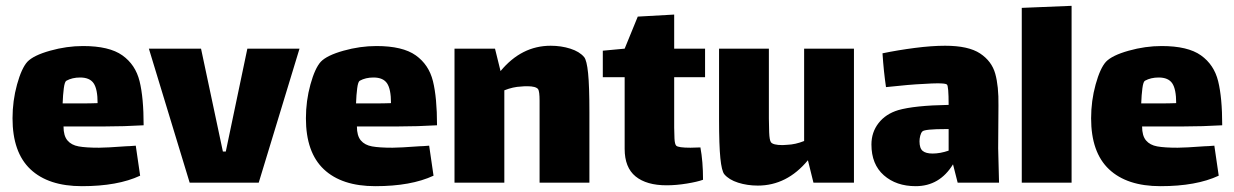

<svg xmlns="http://www.w3.org/2000/svg" viewBox="-20 -627 4234 659"><path d="M413 -125Q422 -125 446 -127L461 -24Q384 12 261 12Q146 12 84.5 -46Q23 -104 23 -221Q23 -281 38.5 -337Q54 -393 74 -415Q95 -437 152 -453Q209 -469 265 -469Q355 -469 400 -437Q445 -405 459 -348.5Q473 -292 473 -197Q405 -193 340 -193H198Q198 -161 211.5 -145Q225 -129 250 -124.5Q275 -120 320 -120Q345 -120 413 -125ZM195 -272H247Q294 -272 315 -273Q315 -321 301.5 -341Q288 -361 255 -361Q228 -361 208 -350Q202 -347 199 -324Q196 -301 195 -272Z M829 -460H1008L868 0H631L491 -460H670L745 -107H755Z M1420 -125Q1429 -125 1453 -127L1468 -24Q1391 12 1268 12Q1153 12 1091.5 -46Q1030 -104 1030 -221Q1030 -281 1045.5 -337Q1061 -393 1081 -415Q1102 -437 1159 -453Q1216 -469 1272 -469Q1362 -469 1407 -437Q1452 -405 1466 -348.5Q1480 -292 1480 -197Q1412 -193 1347 -193H1205Q1205 -161 1218.5 -145Q1232 -129 1257 -124.5Q1282 -120 1327 -120Q1352 -120 1420 -125ZM1202 -272H1254Q1301 -272 1322 -273Q1322 -321 1308.5 -341Q1295 -361 1262 -361Q1235 -361 1215 -350Q1209 -347 1206 -324Q1203 -301 1202 -272Z M2003 -242V0H1832V-240V-281Q1832 -313 1827 -321Q1819 -331 1790 -331Q1776 -331 1769 -330Q1741 -329 1711 -317V0H1540V-460H1679L1698 -383Q1770 -470 1870 -470Q1906 -470 1937.5 -460Q1969 -450 1985 -431Q1994 -420 1998.5 -376Q2003 -332 2003 -242Z M2294 -189Q2294 -171 2295 -151.5Q2296 -132 2301 -127Q2308 -120 2350 -120L2384 -121Q2393 -73 2393 -10Q2374 -3 2337.5 3Q2301 9 2268 9Q2199 9 2161.5 -21.5Q2124 -52 2124 -116V-362H2049V-453L2124 -460L2169 -570L2294 -577V-460H2400V-362H2294Z M2911 -460V0H2772L2753 -77Q2681 10 2581 10Q2545 10 2513.5 0Q2482 -10 2466 -29Q2457 -40 2452.5 -84Q2448 -128 2448 -218V-460H2619V-220Q2619 -200 2620 -173Q2621 -146 2626 -139Q2633 -129 2666 -129L2682 -130Q2710 -131 2740 -143V-460Z M3267 0 3251 -63Q3205 12 3123 12Q3056 12 3013.5 -25.5Q2971 -63 2971 -131Q2971 -173 2995.5 -204.5Q3020 -236 3063 -249Q3119 -265 3236 -267Q3236 -333 3230 -337Q3225 -341 3198 -341Q3181 -341 3151 -339Q3103 -337 3021 -328Q3013 -382 3009 -444Q3062 -455 3120 -462.5Q3178 -470 3224 -470Q3304 -470 3344 -443.5Q3384 -417 3396 -374Q3408 -331 3407 -265L3406 -118L3409 0ZM3236 -110V-184H3228Q3154 -184 3146 -176Q3141 -171 3138.5 -161Q3136 -151 3136 -142Q3136 -118 3147 -109Q3158 -100 3181 -100Q3207 -100 3236 -110Z M3487 -600 3658 -607V0H3487Z M4115 -125Q4124 -125 4148 -127L4163 -24Q4086 12 3963 12Q3848 12 3786.5 -46Q3725 -104 3725 -221Q3725 -281 3740.5 -337Q3756 -393 3776 -415Q3797 -437 3854 -453Q3911 -469 3967 -469Q4057 -469 4102 -437Q4147 -405 4161 -348.5Q4175 -292 4175 -197Q4107 -193 4042 -193H3900Q3900 -161 3913.5 -145Q3927 -129 3952 -124.5Q3977 -120 4022 -120Q4047 -120 4115 -125ZM3897 -272H3949Q3996 -272 4017 -273Q4017 -321 4003.5 -341Q3990 -361 3957 -361Q3930 -361 3910 -350Q3904 -347 3901 -324Q3898 -301 3897 -272Z"/></svg>

Font: Lalezar
Style: Regular
Weight: 400
Designer: Borna Izadpanah
Foundry: Borna Izadpanah
Version: Version 1.003